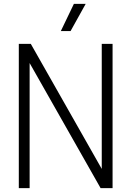

<svg xmlns="http://www.w3.org/2000/svg" viewBox="-20 -965 674 985"><path d="M502 -740H557.5V0H496L132 -641.5V0H76.5V-740H138L502 -98.5ZM292 -805.5 359 -945H419.5L342 -805.5Z"/></svg>

Font: Encode Sans Condensed Light
Style: Regular
Weight: 300
Width: 3
Designer: Multiple Designers
Foundry: Impallari Type
Version: Version 2.000